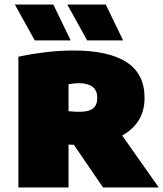

<svg xmlns="http://www.w3.org/2000/svg" viewBox="-20 -826 720 846"><path d="M61 0V-576Q112.5 -587.5 177.2 -595.5Q242 -603.5 302.5 -603.5Q458.5 -603.5 537.8 -552Q617 -500.5 617 -395Q617 -326.5 580.2 -280.2Q543.5 -234 478.2 -210.8Q413 -187.5 328 -187.5Q317.5 -187.5 305.5 -188Q293.5 -188.5 282 -189V0ZM434 0 249 -270.5H489L679.5 0ZM333.5 -333.5Q370.5 -333.5 389.5 -347.8Q408.5 -362 408.5 -395.5Q408.5 -428 387.5 -443.8Q366.5 -459.5 326.5 -459.5Q318 -459.5 305 -458.2Q292 -457 282 -455V-336Q296.5 -334.5 308 -334Q319.5 -333.5 333.5 -333.5ZM364 -648 276.5 -806H446L522.5 -648ZM133 -648 45.5 -806H215L291.5 -648Z"/></svg>

Font: Encode Sans SC SemiExpanded Black
Style: Regular
Weight: 900
Width: 6
Designer: Multiple Designers
Foundry: Impallari Type
Version: Version 3.002